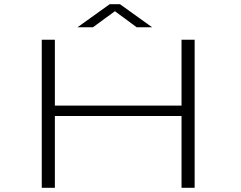

<svg xmlns="http://www.w3.org/2000/svg" viewBox="-20 -888 1140 908"><path d="M177.5 0V-700H239.5V-388.5H838.5V-700H900.5V0H838.5V-339.5H239.5V0ZM346.5 -759 498.5 -868H547.5L699.5 -759H626.5L523.5 -835L419.5 -759Z"/></svg>

Font: Trispace Expanded ExtraLight
Style: Regular
Weight: 200
Width: 7
Designer: Tyler Finck
Foundry: Etcetera Type Company
Version: Version 1.210; ttfautohint (v1.8.3)